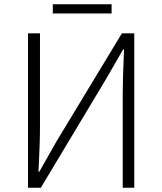

<svg xmlns="http://www.w3.org/2000/svg" viewBox="-20 -878 760 898"><path d="M111 -722H167V-289Q167 -246 165.5 -203Q164 -160 162 -117L160 -75H164L245 -218L550 -722H608V0H554V-441Q554 -505 560 -647H556L474 -505L171 0H111ZM227 -858H502V-815H227Z"/></svg>

Font: Nebula Sans Light
Style: Regular
Weight: 300
Designer: Paul D. Hunt for Adobe (as Source Sans)
Foundry: Nebula Entertainment & Broadcasting LLC
Version: Version 1.010